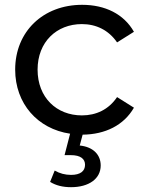

<svg xmlns="http://www.w3.org/2000/svg" viewBox="-20 -554 610 797"><path d="M275 223C349 223 398 188 398 133C398 89 368 56 311 50L323 5C417 4 494 -34 536 -107L466 -151C431 -99 379 -75 320 -75C215 -75 136 -149 136 -265C136 -380 215 -454 320 -454C379 -454 431 -429 466 -378L536 -422C494 -496 416 -534 321 -534C159 -534 43 -423 43 -265C43 -124 136 -19 271 1L248 90H274C315 90 333 106 333 130C333 156 314 172 275 172C250 172 228 166 207 154L188 201C212 216 241 223 275 223Z"/></svg>

Font: Montserrat-Alt1 Med
Style: Regular
Weight: 500
Designer: Differentunic
Foundry: Differentunic
Version: Version 7.222